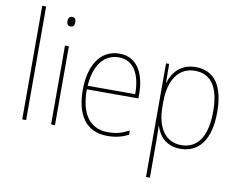

<svg xmlns="http://www.w3.org/2000/svg" viewBox="-99 -897 1590 1265"><g transform="rotate(10 696.5 -264.0)"><path d="M110 0V-760H84V0Z M291 -722C271 -722 265 -706 265 -690C265 -673 271 -658 290 -658C311 -658 317 -672 317 -690C317 -706 313 -722 291 -722ZM303 -528H277V0H303Z M641 -538C507 -538 443 -416 443 -261C443 -100 507 10 654 10C710 10 753 -1 795 -23V-51C743 -24 707 -15 654 -15C532 -15 468 -105 469 -269H814V-295C814 -427 765 -538 641 -538ZM641 -513C743 -513 789 -420 788 -293H470C480 -438 545 -513 641 -513Z M1151 -538C1050 -538 997 -472 977 -403H975L974 -528H953V232H979V-4C979 -42 978 -80 977 -113H979C998 -49 1048 10 1143 10C1266 10 1341 -85 1341 -269C1341 -447 1275 -538 1151 -538ZM1150 -513C1259 -513 1314 -430 1314 -269C1314 -93 1247 -15 1144 -15C1044 -15 979 -94 979 -246V-275C979 -419 1039 -513 1150 -513Z"/></g></svg>

Font: Noto Sans Armenian SemiCondensed Thin
Style: Regular
Weight: 100
Width: 4
Designer: Monotype Design Team
Foundry: Monotype Imaging Inc.
Version: Version 2.008